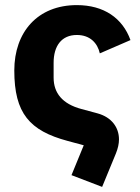

<svg xmlns="http://www.w3.org/2000/svg" viewBox="-20 -557 547 752"><path d="M308 12 260 129 380 175 434 44C442 24 446 6 446 -11C446 -58 417 -98 362 -113L299 -130C224 -150 190 -193 190 -253V-311C190 -377 221 -420 281 -420C333 -420 362 -388 371 -348L491 -400C460 -486 387 -537 281 -537C127 -537 36 -431 36 -281C36 -113 96 -45 245 -5Z"/></svg>

Font: Braiins Sans
Style: Bold
Weight: 700
Designer: Mike Abbink, Paul van der Laan, Pieter van Rosmalen, Jiri Chlebus, Lubos Buracinsky
Foundry: Bold Monday, Sudetype
Version: Version 1.000;hotconv 1.0.109;makeotfexe 2.5.65596